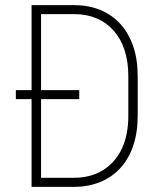

<svg xmlns="http://www.w3.org/2000/svg" viewBox="-20 -731 626 751"><path d="M268.6 0H127.9L128.4 -35.6H268.6Q333.5 -35.6 381.3 -64.5Q429.2 -93.3 455.6 -147.5Q481.9 -201.7 481.9 -278.3V-433.6Q481.9 -491.2 466.8 -536.1Q451.7 -581.1 423.6 -612.3Q395.5 -643.6 356.7 -659.7Q317.9 -675.8 270 -675.8H125.5V-710.9H270Q325.2 -710.9 370.8 -692.6Q416.5 -674.3 449.7 -638.4Q482.9 -602.5 500.7 -551Q518.6 -499.5 518.6 -432.6V-278.3Q518.6 -211.9 500.7 -159.9Q482.9 -107.9 449.5 -72.3Q416 -36.6 370.1 -18.3Q324.2 0 268.6 0ZM140.6 -710.9V0H103.5V-710.9ZM290 -378.4V-343.3H42V-378.4Z"/></svg>

Font: Roboto Condensed ExtraLight
Style: Regular
Weight: 250
Designer: Christian Robertson
Foundry: Google
Version: Version 3.008; 2023